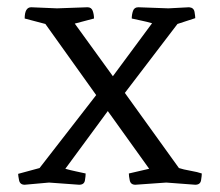

<svg xmlns="http://www.w3.org/2000/svg" viewBox="-20 -509 606 529"><path d="M335 -31 391 -44 277 -203 160 -44Q174 -40 188.5 -37Q203 -34 216 -31Q216 -24 214 -12Q212 0 198 0L115 -6L48 0Q35 0 32.5 -12.5Q30 -25 30 -30L89 -46L245 -247L105 -443L48 -458Q48 -489 66 -489L137 -486L221 -489Q232 -489 235.5 -479Q239 -469 239 -458L186 -444L291 -299L399 -445Q385 -449 370.5 -452Q356 -455 343 -458Q343 -469 346.5 -479Q350 -489 361 -489L444 -486L501 -489Q514 -488 516 -476Q518 -464 518 -459L469 -443L324 -253L473 -46Q485 -42 505 -38.5Q525 -35 536 -31Q536 -25 534 -12.5Q532 0 518 0L438 -6L353 0Q340 0 337.5 -12Q335 -24 335 -31Z"/></svg>

Font: Mate SC
Style: Regular
Weight: 400
Designer: Eduardo Rodriguez Tunni
Foundry: Eduardo Rodriguez Tunni
Version: Version 1.003; ttfautohint (v1.8.4.7-5d5b);gftools[0.9.24]